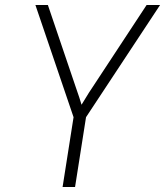

<svg xmlns="http://www.w3.org/2000/svg" viewBox="-20 -750 662 770"><path d="M231 0 275 -280 122 -730H172L284 -400Q292 -378 298 -359Q304 -340 307 -330Q313 -339 324.5 -358.5Q336 -378 351 -400L568 -730H622L325 -280L281 0Z"/></svg>

Font: NKDuy Mono Thin
Style: Italic
Weight: 100
Italic angle: -9°
Monospace: yes
Designer: NKDuy
Foundry: NKDuy
Version: Version 2.251; ttfautohint (v1.8.4.7-5d5b)